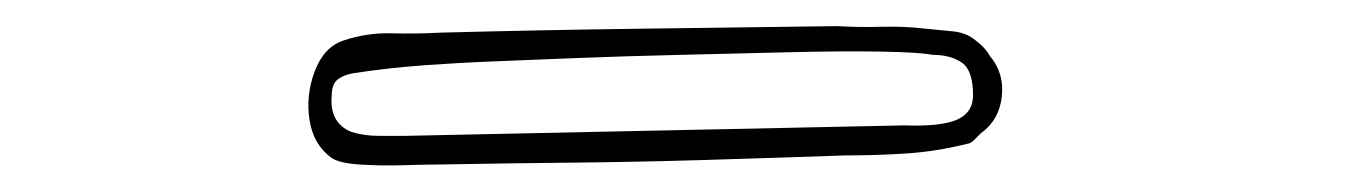

<svg xmlns="http://www.w3.org/2000/svg" viewBox="-20 -453 1040 147"><path d="M621 -433Q638 -432 655 -432.5Q672 -433 689 -431Q699 -430 709.5 -429Q720 -428 727 -422Q734 -417 738 -410Q749 -397 747 -379Q745 -361 731 -351Q730 -350 726.5 -346.5Q723 -343 721 -343Q697 -337 674 -335.5Q651 -334 627 -334Q569 -332 519 -330.5Q469 -329 419.5 -328.5Q370 -328 312 -327Q305 -327 288.5 -326.5Q272 -326 256 -327Q240 -328 234 -332Q220 -342 217 -361Q214 -380 221 -398.5Q228 -417 243 -422Q261 -428 279.5 -427.5Q298 -427 317 -428Q393 -430 469 -431Q545 -432 621 -433ZM358 -406Q332 -405 304.5 -403Q277 -401 251 -397Q244 -396 239 -392.5Q234 -389 234 -380Q232 -359 249 -352Q259 -349 269.5 -349Q280 -349 291 -349Q386 -351 481.5 -353Q577 -355 672 -357Q701 -356 713 -361.5Q725 -367 725 -380Q725 -399 716.5 -405Q708 -411 694 -411Q684 -413 654 -413.5Q624 -414 584 -413Q544 -412 501 -411Q458 -410 420 -408.5Q382 -407 358 -406Z"/></svg>

Font: Shizuru
Style: Regular
Weight: 400
Version: Version 1.000